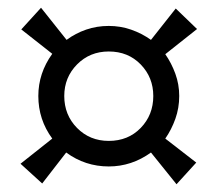

<svg xmlns="http://www.w3.org/2000/svg" viewBox="-20 -571 563 496"><path d="M33 -148 115 -213Q79 -262 79 -323Q79 -382 115 -432L35 -495L86 -551L152 -468Q175 -485 202.5 -494.5Q230 -504 261 -504Q291 -504 318.5 -494.5Q346 -485 370 -468L434 -549L489 -496L407 -431Q423 -408 433 -380.5Q443 -353 443 -323Q443 -292 433 -264Q423 -236 407 -213L487 -151L436 -95L370 -177Q320 -141 261 -141Q200 -141 151 -177L89 -97ZM146 -323Q146 -274 179 -240.5Q212 -207 261 -207Q311 -207 343.5 -240.5Q376 -274 376 -323Q376 -371 343.5 -404.5Q311 -438 261 -438Q212 -438 179 -404.5Q146 -371 146 -323Z"/></svg>

Font: Average
Style: Regular
Weight: 400
Designer: Eduardo Tunni
Foundry: Eduardo Rodriguez Tunni
Version: Version 1.003; ttfautohint (v1.8.4.7-5d5b)